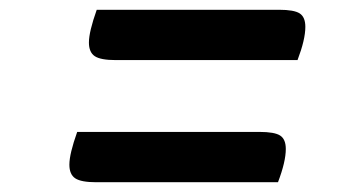

<svg xmlns="http://www.w3.org/2000/svg" viewBox="-20 -569 740 393"><path d="M122 -232Q122 -254 138 -299H511Q542 -299 553.5 -291.5Q565 -284 565 -264Q565 -238 549 -196H177Q146 -196 134 -204Q122 -212 122 -232ZM162 -482Q162 -504 178 -549H551Q582 -549 593.5 -541.5Q605 -534 605 -514Q605 -488 589 -446H217Q186 -446 174 -454Q162 -462 162 -482Z"/></svg>

Font: Lemonada Light
Style: Regular
Weight: 300
Designer: Mohamed Gaber (Arabic) Eduardo Tunni (Latin)
Foundry: Kief Type Foundry
Version: Version 3.006